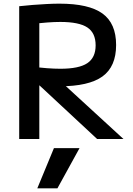

<svg xmlns="http://www.w3.org/2000/svg" viewBox="-20 -760 729 1050"><path d="M294 270H184L275 50H415ZM85 -726Q120 -730 158.5 -733Q197 -736 235.5 -738Q274 -740 305 -740Q466 -740 540.5 -686Q615 -632 615 -514Q615 -396 540.5 -342Q466 -288 305 -288Q266 -288 217.5 -291Q169 -294 123 -298L142 -397Q198 -390 237.5 -387Q277 -384 310 -384Q412 -384 457.5 -414.5Q503 -445 503 -512Q503 -580 457.5 -610Q412 -640 310 -640Q277 -640 237.5 -637Q198 -634 142 -627L195 -688V0H85ZM511 0 140 -345H279L655 0Z"/></svg>

Font: M PLUS 2 Medium
Style: Regular
Weight: 500
Designer: Coji Morishita
Foundry: UNDERFOREST DESIGN
Version: Version 1.001